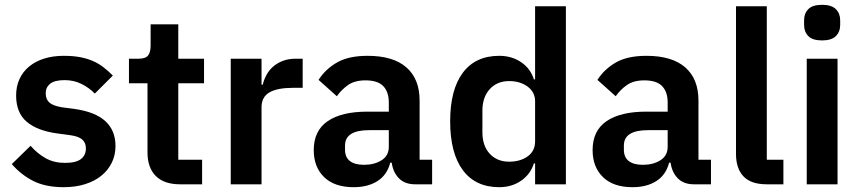

<svg xmlns="http://www.w3.org/2000/svg" viewBox="-20 -766 3575 798"><path d="M245 12Q170 12 119 -13.5Q68 -39 29 -84L107 -160Q136 -127 170.5 -108Q205 -89 250 -89Q296 -89 316.5 -105Q337 -121 337 -149Q337 -172 322.5 -185.5Q308 -199 273 -204L221 -211Q136 -222 91.5 -259.5Q47 -297 47 -369Q47 -407 61 -437.5Q75 -468 101 -489.5Q127 -511 163.5 -522.5Q200 -534 245 -534Q283 -534 312.5 -528.5Q342 -523 366 -512.5Q390 -502 410 -486.5Q430 -471 449 -452L374 -377Q351 -401 319 -417Q287 -433 249 -433Q207 -433 188.5 -418Q170 -403 170 -379Q170 -353 185.5 -339.5Q201 -326 238 -320L291 -313Q460 -289 460 -159Q460 -121 444.5 -89.5Q429 -58 401 -35.5Q373 -13 333.5 -0.5Q294 12 245 12Z M728 0Q662 0 627.5 -34.5Q593 -69 593 -133V-420H516V-522H556Q585 -522 595.5 -535.5Q606 -549 606 -576V-665H721V-522H828V-420H721V-102H820V0Z M939 0V-522H1067V-414H1072Q1077 -435 1087.5 -454.5Q1098 -474 1115 -489Q1132 -504 1155.5 -513Q1179 -522 1210 -522H1238V-401H1198Q1133 -401 1100 -382Q1067 -363 1067 -320V0Z M1705 0Q1663 0 1638.5 -24.5Q1614 -49 1608 -90H1602Q1589 -39 1549 -13.5Q1509 12 1450 12Q1370 12 1327 -30Q1284 -72 1284 -142Q1284 -223 1342 -262.5Q1400 -302 1507 -302H1596V-340Q1596 -384 1573 -408Q1550 -432 1499 -432Q1454 -432 1426.5 -412.5Q1399 -393 1380 -366L1304 -434Q1333 -479 1381 -506.5Q1429 -534 1508 -534Q1614 -534 1669 -486Q1724 -438 1724 -348V-102H1776V0ZM1493 -81Q1536 -81 1566 -100Q1596 -119 1596 -156V-225H1514Q1414 -225 1414 -161V-144Q1414 -112 1434.5 -96.5Q1455 -81 1493 -81Z M2204 -87H2199Q2185 -42 2146 -15Q2107 12 2055 12Q1956 12 1903.5 -59Q1851 -130 1851 -262Q1851 -393 1903.5 -463.5Q1956 -534 2055 -534Q2107 -534 2146 -507.5Q2185 -481 2199 -436H2204V-740H2332V0H2204ZM2096 -94Q2142 -94 2173 -116Q2204 -138 2204 -179V-345Q2204 -383 2173 -406Q2142 -429 2096 -429Q2046 -429 2015.5 -395.5Q1985 -362 1985 -306V-216Q1985 -160 2015.5 -127Q2046 -94 2096 -94Z M2864 0Q2822 0 2797.5 -24.5Q2773 -49 2767 -90H2761Q2748 -39 2708 -13.5Q2668 12 2609 12Q2529 12 2486 -30Q2443 -72 2443 -142Q2443 -223 2501 -262.5Q2559 -302 2666 -302H2755V-340Q2755 -384 2732 -408Q2709 -432 2658 -432Q2613 -432 2585.5 -412.5Q2558 -393 2539 -366L2463 -434Q2492 -479 2540 -506.5Q2588 -534 2667 -534Q2773 -534 2828 -486Q2883 -438 2883 -348V-102H2935V0ZM2652 -81Q2695 -81 2725 -100Q2755 -119 2755 -156V-225H2673Q2573 -225 2573 -161V-144Q2573 -112 2593.5 -96.5Q2614 -81 2652 -81Z M3167 0Q3101 0 3070 -33Q3039 -66 3039 -126V-740H3167V-102H3236V0Z M3397 -598Q3357 -598 3339.5 -616Q3322 -634 3322 -662V-682Q3322 -710 3339.5 -728Q3357 -746 3397 -746Q3436 -746 3454 -728Q3472 -710 3472 -682V-662Q3472 -634 3454 -616Q3436 -598 3397 -598ZM3333 -522H3461V0H3333Z"/></svg>

Font: IBM Plex Sans Thai SemiBold
Style: Regular
Weight: 600
Designer: Mike Abbink, Paul van der Laan, Pieter van Rosmalen, Ben Mitchell, Mark Frömberg
Foundry: Bold Monday
Version: Version 1.1